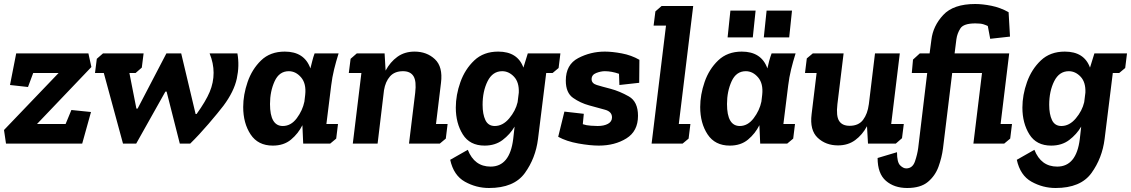

<svg xmlns="http://www.w3.org/2000/svg" viewBox="-23 -718 5655 960"><path d="M388 0H7L-3 -68L270 -353H143L117 -283L27 -293L58 -451H419L434 -383L162 -98H305L334 -168L432 -158Z M955 -148H960Q1006 -212 1025.5 -258.5Q1045 -305 1045 -354Q1045 -402 1025 -451H1164Q1175 -390 1161 -325Q1147 -260 1094 -189Q1068 -155 1020 -99Q972 -43 928 0H876L810 -260H804L658 0H592L496 -353H452L461 -424L492 -451H695L686 -380L655 -353H624L659 -175H665L809 -451H883Z M1670 -451Q1657 -410 1647.5 -371Q1638 -332 1633 -291L1609 -98H1667L1658 -25L1628 0H1493L1489 -92Q1468 -50 1432 -20Q1396 10 1341 10Q1267 10 1230 -46Q1193 -102 1193 -183Q1193 -244 1215 -308Q1237 -372 1282.5 -416Q1328 -460 1401 -460Q1499 -460 1529 -376Q1534 -395 1538.5 -413.5Q1543 -432 1550 -451ZM1421 -362Q1373 -362 1350 -311.5Q1327 -261 1327 -198Q1327 -88 1391 -88Q1432 -88 1461 -127Q1490 -166 1499 -210L1503 -244Q1509 -300 1482.5 -331Q1456 -362 1421 -362Z M1761 -451H1900L1905 -365Q1928 -408 1964 -434Q2000 -460 2050 -460Q2111 -460 2151.5 -422Q2192 -384 2182 -304L2157 -98H2215L2206 -25L2176 0H2022L2053 -254Q2060 -312 2044.5 -337Q2029 -362 1992 -362Q1950 -362 1927 -336Q1904 -310 1897 -267L1865 0H1741L1784 -353H1721L1730 -424Z M2616 -451H2779L2770 -378L2740 -353H2708L2667 -23Q2655 73 2601 147.5Q2547 222 2422 222Q2358 222 2301.5 190.5Q2245 159 2228 81L2316 31Q2349 115 2430 115Q2526 115 2543 -23L2550 -85Q2527 -46 2490 -18Q2453 10 2400 10Q2326 10 2291 -46Q2256 -102 2256 -180Q2256 -243 2279 -307.5Q2302 -372 2348.5 -416Q2395 -460 2468 -460Q2565 -460 2594 -380ZM2488 -362Q2440 -362 2415 -312Q2390 -262 2390 -194Q2390 -147 2404 -117.5Q2418 -88 2451 -88Q2491 -88 2523 -126Q2555 -164 2565 -207L2571 -255Q2573 -307 2547 -334.5Q2521 -362 2488 -362Z M2965 -88Q2997 -88 3017 -99Q3037 -110 3037 -131Q3037 -160 3001.5 -169.5Q2966 -179 2923 -191Q2879 -203 2842.5 -228.5Q2806 -254 2806 -315Q2806 -395 2868 -427.5Q2930 -460 3001 -460Q3038 -460 3086 -451Q3134 -442 3174 -419L3173 -304L3074 -293L3072 -349Q3035 -362 3001 -362Q2981 -362 2958 -353Q2935 -344 2935 -322Q2935 -301 2961 -293Q2987 -285 3030 -274Q3075 -262 3121 -236Q3167 -210 3167 -139Q3167 -62 3109 -26Q3051 10 2971 10Q2928 10 2869 -0.5Q2810 -11 2768 -34L2799 -160L2896 -149L2891 -97Q2908 -91 2931.5 -89.5Q2955 -88 2965 -88Z M3254 -661 3285 -688H3443L3371 -98H3429L3420 -25L3390 0H3235L3307 -590H3245Z M3796 -531 3810 -665H3937L3923 -531ZM3615 -531 3629 -665H3755L3741 -531ZM3955 -451Q3942 -410 3932.5 -371Q3923 -332 3918 -291L3894 -98H3952L3943 -25L3913 0H3778L3774 -92Q3753 -50 3717 -20Q3681 10 3626 10Q3552 10 3515 -46Q3478 -102 3478 -183Q3478 -244 3500 -308Q3522 -372 3568 -416Q3614 -460 3686 -460Q3784 -460 3814 -376Q3818 -395 3823 -413.5Q3828 -432 3835 -451ZM3706 -362Q3658 -362 3635 -311.5Q3612 -261 3612 -198Q3612 -88 3676 -88Q3716 -88 3745.5 -127Q3775 -166 3784 -210L3788 -244Q3794 -300 3767.5 -331Q3741 -362 3706 -362Z M4496 -98 4487 -27 4456 0H4317L4312 -87Q4289 -44 4253 -17.5Q4217 9 4167 9Q4106 9 4065.5 -29Q4025 -67 4035 -147L4060 -353H4002L4011 -426L4041 -451H4195L4164 -197Q4157 -138 4172.5 -113.5Q4188 -89 4225 -89Q4270 -89 4292.5 -119Q4315 -149 4321 -196V-195L4352 -451H4476L4433 -98Z M5023 -451 4980 -98H5037L5028 -25L4998 0H4844L4887 -353H4738L4692 24Q4686 70 4669.5 115.5Q4653 161 4616.5 191.5Q4580 222 4513 222Q4448 222 4406.5 186Q4365 150 4365 72L4462 43Q4462 93 4477.5 108.5Q4493 124 4508 124Q4540 124 4552 88.5Q4564 53 4568 22L4613 -353H4536L4542 -420L4576 -451H4625L4634 -519Q4642 -588 4693 -643Q4744 -698 4853 -698Q4890 -698 4934.5 -689Q4979 -680 5020 -657L5027 -535L4928 -524L4916 -588Q4908 -592 4894.5 -596.5Q4881 -601 4854 -601Q4795 -601 4779 -576Q4763 -551 4759 -522L4750 -451Z M5449 -451H5612L5603 -378L5573 -353H5541L5500 -23Q5488 73 5434 147.5Q5380 222 5255 222Q5191 222 5134.5 190.5Q5078 159 5061 81L5149 31Q5182 115 5263 115Q5359 115 5376 -23L5383 -85Q5360 -46 5323 -18Q5286 10 5233 10Q5159 10 5124 -46Q5089 -102 5089 -180Q5089 -243 5112 -307.5Q5135 -372 5181.5 -416Q5228 -460 5301 -460Q5398 -460 5427 -380ZM5321 -362Q5273 -362 5248 -312Q5223 -262 5223 -194Q5223 -147 5237 -117.5Q5251 -88 5284 -88Q5324 -88 5356 -126Q5388 -164 5398 -207L5404 -255Q5406 -307 5380 -334.5Q5354 -362 5321 -362Z"/></svg>

Font: Zilla Slab
Style: Bold Italic
Weight: 700
Italic angle: -6°
Designer: Typotheque.com
Foundry: Typotheque type foundry
Version: Version 1.1; 2017; ttfautohint (v1.6)